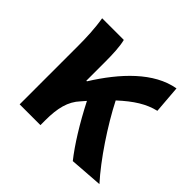

<svg xmlns="http://www.w3.org/2000/svg" viewBox="-146 -732 902 902"><g transform="rotate(45 304.5 -281.0)"><path d="M609 0C532 -85 441 -222 385 -332C448 -390 499 -422 558 -436L547 -574C419 -552 311 -436 226 -300H222V-423C222 -475 220 -525 211 -560H67C77 -503 79 -437 79 -393V0H217V-32C217 -113 231 -169 271 -212L291 -235C342 -135 397 -47 444 12Z"/></g></svg>

Font: Noto Sans CJK JP Bold
Style: Regular
Weight: 700
Designer: Ryoko NISHIZUKA (kana & ideographs); Paul D. Hunt (Latin, Greek & Cyrillic); Wenlong ZHANG (bopomofo); Sandoll Communica
Foundry: Adobe Systems Incorporated
Version: Version 1.004;PS 1.004;hotconv 1.0.82;makeotf.lib2.5.63406